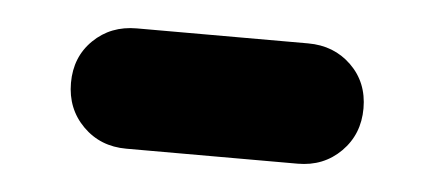

<svg xmlns="http://www.w3.org/2000/svg" viewBox="-27 -379 499 221"><g transform="rotate(5 222.5 -268.5)"><path d="M124 -199Q94 -199 74 -219Q54 -239 54 -269Q54 -299 74 -318.5Q94 -338 124 -338H322Q352 -338 372 -318.5Q392 -299 392 -269Q392 -239 372 -219Q352 -199 322 -199Z"/></g></svg>

Font: Nunito ExtraLight Black
Style: Regular
Weight: 900
Version: Version 3.602